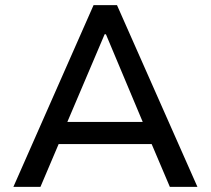

<svg xmlns="http://www.w3.org/2000/svg" viewBox="-20 -725 817 745"><path d="M32 0 343 -705H434L746 0H639L554 -200L602 -166H175L222 -200L137 0ZM386 -592 232 -230 208 -252H569L543 -230L391 -592Z"/></svg>

Font: Nunito Sans 12pt ExtraLight 7pt Medium
Style: Regular
Weight: 500
Version: Version 3.101;gftools[0.9.27]